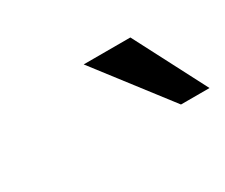

<svg xmlns="http://www.w3.org/2000/svg" viewBox="-43 -782 384 327"><g transform="rotate(-30 149.0 -619.0)"><path d="M242.2 -547.9 132.8 -689.9H224.6L298.3 -547.9Z"/></g></svg>

Font: HK Grotesk Italic
Style: Regular
Weight: 400
Italic angle: -13°
Designer: Alfredo Marco Pradil and Stefan Peev
Foundry: Hanken Design Co.
Version: Version 1.000;PS 001.000;hotconv 1.0.88;makeotf.lib2.5.64775